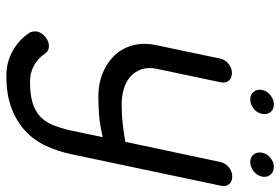

<svg xmlns="http://www.w3.org/2000/svg" viewBox="-162 -742 901 618"><g transform="rotate(90 289.0 -432.5)"><path d="M299 -787Q284 -787 275 -798Q266 -809 269 -825Q272 -841 286 -852Q300 -863 315 -863Q332 -863 340.5 -852Q349 -841 346 -825Q343 -809 329.5 -798Q316 -787 299 -787ZM531 -798Q517 -787 501 -787Q485 -787 476.5 -798Q468 -809 471 -825Q474 -841 487.5 -852Q501 -863 517 -863Q533 -863 542 -852Q551 -841 548 -825Q545 -809 531 -798ZM475 -207Q466 -166 448.5 -128.5Q431 -91 401 -63Q371 -35 327.5 -18.5Q284 -2 224 -2Q179 -2 143 -22.5Q107 -43 85 -76Q82 -81 81 -88.5Q80 -96 81 -101Q84 -115 98 -127Q112 -139 127 -139Q144 -139 153 -125Q167 -104 190.5 -91Q214 -78 242 -78Q281 -78 307.5 -85.5Q334 -93 352 -108.5Q370 -124 380.5 -148.5Q391 -173 399 -207L421 -312Q377 -302 344.5 -300Q312 -298 289 -298Q250 -298 216 -311.5Q182 -325 158.5 -349.5Q135 -374 125.5 -408.5Q116 -443 125 -485L168 -690Q172 -707 185.5 -717.5Q199 -728 214 -728Q231 -728 239.5 -717.5Q248 -707 244 -690L201 -486Q195 -457 203 -435.5Q211 -414 227.5 -400Q244 -386 267.5 -379.5Q291 -373 317 -373Q332 -373 349 -374Q366 -375 382.5 -377Q399 -379 413 -381Q427 -383 436 -385L501 -691Q505 -708 518.5 -718.5Q532 -729 548 -729Q564 -729 572.5 -718.5Q581 -708 577 -691Z"/></g></svg>

Font: VDS Compensated
Style: Light Italic
Weight: 300
Italic angle: -12°
Designer: artmaker
Foundry: artmaker
Version: Version 1.000 2012 initial release